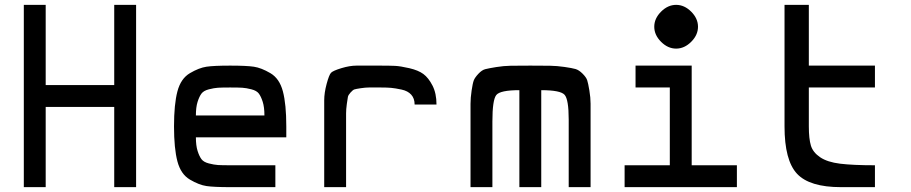

<svg xmlns="http://www.w3.org/2000/svg" viewBox="-20 -770 3748 790"><path d="M78 0V-750H168V-420H450V-750H540V0H450V-330H168V0Z M927 0Q860 0 829.5 -4.5Q799 -9 761.5 -31Q724 -53 710 -106Q696 -159 696 -250Q696 -341 710 -394Q724 -447 761.5 -469Q799 -491 829.5 -495.5Q860 -500 927 -500Q994 -500 1024.5 -495.5Q1055 -491 1092.5 -469Q1130 -447 1144 -394Q1158 -341 1158 -250V-205H786Q786 -171 793 -149Q800 -127 809 -115Q818 -103 839.5 -97.5Q861 -92 877 -91Q893 -90 927 -90H1113V0ZM786 -295H1068Q1068 -329 1061 -351Q1054 -373 1045 -385Q1036 -397 1014.5 -402.5Q993 -408 977 -409Q961 -410 927 -410Q893 -410 877 -409Q861 -408 839.5 -402.5Q818 -397 809 -385Q800 -373 793 -351Q786 -329 786 -295Z M1314 0V-250Q1314 -326 1314 -357Q1314 -388 1324 -425Q1334 -462 1342 -470.5Q1350 -479 1384.5 -489.5Q1419 -500 1447 -500Q1475 -500 1545 -500Q1583 -500 1605 -499Q1627 -498 1664 -489.5Q1701 -481 1722 -465.5Q1743 -450 1759.5 -418Q1776 -386 1776 -340H1686Q1686 -365 1672 -380.5Q1658 -396 1632 -401.5Q1606 -407 1589.5 -408.5Q1573 -410 1547 -410H1545Q1512 -410 1498 -410Q1484 -410 1464 -407Q1444 -404 1438 -402Q1432 -400 1422.5 -389.5Q1413 -379 1411.5 -371.5Q1410 -364 1407 -342Q1404 -320 1404 -303.5Q1404 -287 1404 -250V0Z M1916 0V-270Q1916 -319 1916 -343Q1916 -367 1920.5 -397.5Q1925 -428 1929.5 -439.5Q1934 -451 1948.5 -466.5Q1963 -482 1977 -485.5Q1991 -489 2021.5 -494Q2052 -499 2081.5 -499.5Q2111 -500 2162 -500Q2214 -500 2243 -499.5Q2272 -499 2303 -494.5Q2334 -490 2348 -486Q2362 -482 2377 -467Q2392 -452 2396 -440Q2400 -428 2405 -398Q2410 -368 2410 -343.5Q2410 -319 2410 -270V0H2320V-278Q2320 -361 2303 -380Q2286 -399 2207 -399V0H2117V-399Q2038 -399 2022 -379Q2006 -359 2006 -270V0Z M2700 -722Q2728 -750 2762 -750Q2796 -750 2824 -722Q2852 -694 2852 -660Q2852 -626 2824 -598Q2796 -570 2762 -570Q2728 -570 2700 -598Q2672 -626 2672 -660Q2672 -694 2700 -722ZM2550 0V-90H2736V-410H2595V-500H2826V-90H3012V0Z M3440 0Q3311 0 3259.5 -55Q3208 -110 3208 -250V-750H3308V-500H3580V-410H3308V-250Q3308 -199 3316.5 -171Q3325 -143 3354.5 -123Q3384 -103 3436.5 -96.5Q3489 -90 3580 -90V0Z"/></svg>

Font: Hermit
Style: Regular
Weight: 400
Designer: Pablo Caro
Version: Version 2.000;PS 002.000;hotconv 1.0.88;makeotf.lib2.5.64775